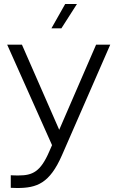

<svg xmlns="http://www.w3.org/2000/svg" viewBox="-20 -750 583 963"><path d="M34 129V192C45 192 56 193 66 193C165 193 229 170 291 28L533 -526H462L277 -99L90 -526H16L241 -22L227 10C183 112 143 130 73 130C61 130 48 130 34 129ZM238 -608H288L366 -730H307Z"/></svg>

Font: Chess Sans
Style: Regular
Weight: 400
Designer: Wolf Bōese
Foundry: Wolf Bōese
Version: Version 7.223;Glyphs 3.3 (3306)